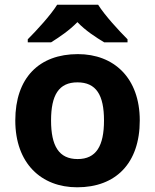

<svg xmlns="http://www.w3.org/2000/svg" viewBox="-20 -837 659 816"><path d="M397 -817H223C195 -772 135 -707 98 -670V-657H197C232 -679 274 -707 309 -743C343 -707 388 -678 423 -657H522V-670C486 -706 425 -772 397 -817ZM574 -325C574 -506 464 -607 311 -607C146 -607 45 -506 45 -325C45 -143 155 -41 308 -41C472 -41 574 -143 574 -325ZM197 -325C197 -433 230 -487 309 -487C389 -487 422 -433 422 -325C422 -217 389 -161 310 -161C230 -161 197 -217 197 -325Z"/></svg>

Font: Noto Sans Tamil UI
Style: Bold
Weight: 700
Designer: Jelle Bosma - Monotype Design Team
Foundry: Monotype Imaging Inc.
Version: Version 2.004